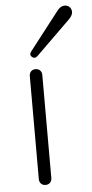

<svg xmlns="http://www.w3.org/2000/svg" viewBox="-54 -789 396 826"><g transform="rotate(-5 143.5 -375.5)"><path d="M109 5Q97 5 89.5 -2.5Q82 -10 82 -23V-467Q82 -480 89.5 -487.5Q97 -495 109 -495Q121 -495 128.5 -487.5Q136 -480 136 -467V-23Q136 -10 128.5 -2.5Q121 5 109 5ZM122 -550Q110 -539 98.5 -548.5Q87 -558 97 -572L225 -737Q238 -754 252.5 -756Q267 -758 277 -749.5Q287 -741 287 -726.5Q287 -712 271 -696Z"/></g></svg>

Font: Nunito VF Beta Light
Style: Regular
Weight: 300
Designer: Vernon Adams
Foundry: newtypography
Version: Version 3.001